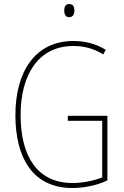

<svg xmlns="http://www.w3.org/2000/svg" viewBox="-20 -981 620 960"><path d="M326 -961C306 -961 301 -944 301 -928C301 -910 308 -895 326 -895C344 -895 352 -909 352 -928C352 -944 347 -961 326 -961ZM319 -402V-377H491V-94C450 -78 397 -66 342 -66C170 -66 83 -195 83 -406C83 -606 171 -751 347 -751C395 -751 444 -741 496 -709L509 -732C456 -764 403 -776 347 -776C156 -776 57 -623 57 -405C57 -187 148 -41 341 -41C397 -41 463 -53 517 -79V-402Z"/></svg>

Font: Noto Sans Tamil UI Condensed Thin
Style: Regular
Weight: 100
Width: 3
Designer: Jelle Bosma - Monotype Design Team
Foundry: Monotype Imaging Inc.
Version: Version 2.004